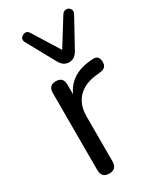

<svg xmlns="http://www.w3.org/2000/svg" viewBox="-195 -826 749 899"><g transform="rotate(-30 179.0 -377.0)"><path d="M166 -571 83 -722Q70 -745 91.5 -757Q113 -769 126 -748L215 -605L304 -748Q313 -760 326 -760Q339 -760 347 -748.5Q355 -737 347 -722L264 -571Q246 -538 215 -538Q184 -538 166 -571ZM76 -35V-452Q76 -493 115 -493Q155 -493 155 -452V-399Q196 -491 317 -496Q350 -499 351 -464Q354 -428 315 -425L299 -423Q231 -417 194.5 -379.5Q158 -342 158 -277V-35Q158 7 117 7Q76 7 76 -35Z"/></g></svg>

Font: Nunito
Style: Regular
Weight: 400
Designer: Vernon Adams
Foundry: Vernon Adams
Version: Version 3.602